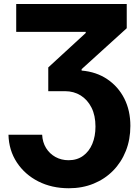

<svg xmlns="http://www.w3.org/2000/svg" viewBox="-20 -748 712 983"><path d="M23.4 -58.1H195.8Q197.8 -19.5 215.8 9.8Q233.9 39.1 263.9 55.7Q293.9 72.3 331.1 72.3Q374.5 72.3 405.5 49.8Q436.5 27.3 452.6 -11.5Q468.8 -50.3 468.8 -100.1Q468.8 -156.7 448.5 -197Q428.2 -237.3 393.1 -259.3Q357.9 -281.2 312.5 -281.2H227.1V-402.8L418.9 -579.1V-585H63V-727.5H628.9V-603.5L397.9 -394V-386.7Q473.1 -380.4 529.3 -342.5Q585.4 -304.7 616.5 -243.4Q647.5 -182.1 647.5 -103.5Q647.5 -33.7 624.3 24.7Q601.1 83 559.1 125.7Q517.1 168.5 459.5 192.1Q401.9 215.8 332.5 215.8Q245.1 215.8 176 180.7Q106.9 145.5 66.2 83.5Q25.4 21.5 23.4 -58.1Z"/></svg>

Font: Inter 28pt ExtraBold
Style: Regular
Weight: 800
Designer: Rasmus Andersson
Foundry: rsms
Version: Version 4.001;git-66647c0bb